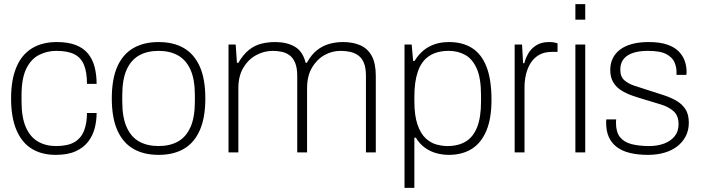

<svg xmlns="http://www.w3.org/2000/svg" viewBox="-20 -743 3419 936"><path d="M252 12Q183 12 134.5 -18Q86 -48 60 -109.5Q34 -171 34 -263Q34 -353 59.5 -414.5Q85 -476 135 -507Q185 -538 257 -538Q313 -538 350.5 -523Q388 -508 410 -480.5Q432 -453 441.5 -415.5Q451 -378 451 -334H404Q404 -391 389.5 -426.5Q375 -462 342.5 -478.5Q310 -495 255 -495Q209 -495 170 -475Q131 -455 108 -408Q85 -361 85 -278V-248Q85 -171 106 -123Q127 -75 165 -53Q203 -31 253 -31Q311 -31 343.5 -50.5Q376 -70 390 -106.5Q404 -143 404 -192H451Q451 -154 441.5 -117.5Q432 -81 409.5 -52Q387 -23 348.5 -5.5Q310 12 252 12Z M753 12Q681 12 630 -17.5Q579 -47 552 -108Q525 -169 525 -263Q525 -358 552 -418.5Q579 -479 630 -508.5Q681 -538 753 -538Q826 -538 876.5 -508.5Q927 -479 954 -418.5Q981 -358 981 -263Q981 -169 954 -108Q927 -47 876.5 -17.5Q826 12 753 12ZM753 -31Q808 -31 847.5 -53Q887 -75 908.5 -123Q930 -171 930 -248V-278Q930 -356 908.5 -403.5Q887 -451 847.5 -473Q808 -495 753 -495Q698 -495 658.5 -473Q619 -451 597.5 -403.5Q576 -356 576 -278V-248Q576 -171 597.5 -123Q619 -75 658.5 -53Q698 -31 753 -31Z M1094 0V-526H1129L1135 -437H1142Q1166 -478 1194 -500Q1222 -522 1254 -530Q1286 -538 1322 -538Q1378 -538 1417 -515.5Q1456 -493 1470 -437H1476Q1498 -477 1525.5 -498.5Q1553 -520 1585 -529Q1617 -538 1652 -538Q1700 -538 1736 -522.5Q1772 -507 1792 -471Q1812 -435 1812 -373V0H1764V-373Q1764 -411 1754.5 -435Q1745 -459 1727.5 -472Q1710 -485 1688 -490Q1666 -495 1640 -495Q1598 -495 1561 -474Q1524 -453 1500.5 -412.5Q1477 -372 1477 -313V0H1429V-373Q1429 -411 1419.5 -435Q1410 -459 1393.5 -472Q1377 -485 1355.5 -490Q1334 -495 1310 -495Q1267 -495 1228.5 -474Q1190 -453 1166 -412.5Q1142 -372 1142 -313V0Z M1952 173V-526H1987L1994 -446H2001Q2030 -493 2072 -515.5Q2114 -538 2168 -538Q2235 -538 2281 -509Q2327 -480 2351.5 -418Q2376 -356 2376 -256Q2376 -165 2351 -105.5Q2326 -46 2279.5 -17Q2233 12 2168 12Q2138 12 2108 4Q2078 -4 2052 -22.5Q2026 -41 2007 -72H2000V173ZM2161 -31Q2214 -31 2250.5 -53Q2287 -75 2306 -123Q2325 -171 2325 -248V-278Q2325 -362 2304 -409Q2283 -456 2247.5 -475.5Q2212 -495 2168 -495Q2109 -495 2071.5 -469.5Q2034 -444 2017 -394Q2000 -344 2000 -272V-252Q2000 -179 2015.5 -135Q2031 -91 2055.5 -68.5Q2080 -46 2108 -38.5Q2136 -31 2161 -31Z M2489 0V-526H2525L2530 -435H2536Q2542 -459 2555.5 -482.5Q2569 -506 2594 -522Q2619 -538 2657 -538Q2671 -538 2682 -536Q2693 -534 2698 -532V-490H2670Q2633 -490 2607.5 -475Q2582 -460 2566.5 -435Q2551 -410 2544 -379.5Q2537 -349 2537 -318V0Z M2785 -647V-723H2833V-647ZM2785 0V-526H2833V0Z M3139 12Q3089 12 3050.5 2.5Q3012 -7 2986.5 -26.5Q2961 -46 2948 -75Q2935 -104 2935 -143Q2935 -147 2935 -152Q2935 -157 2936 -161H2984Q2983 -155 2983 -151Q2983 -147 2983 -143Q2983 -99 3002.5 -74.5Q3022 -50 3058.5 -40.5Q3095 -31 3144 -31Q3186 -31 3218.5 -43.5Q3251 -56 3269.5 -79.5Q3288 -103 3288 -137Q3288 -179 3264 -200.5Q3240 -222 3202.5 -233.5Q3165 -245 3125 -257Q3094 -266 3063.5 -276.5Q3033 -287 3008.5 -302.5Q2984 -318 2969.5 -342Q2955 -366 2955 -403Q2955 -433 2967 -458Q2979 -483 3002.5 -501Q3026 -519 3061 -528.5Q3096 -538 3142 -538Q3197 -538 3233 -525.5Q3269 -513 3289.5 -491.5Q3310 -470 3318.5 -445Q3327 -420 3327 -394Q3327 -391 3327 -387Q3327 -383 3326 -378H3278V-394Q3278 -415 3268.5 -438.5Q3259 -462 3229.5 -478.5Q3200 -495 3139 -495Q3105 -495 3080 -489Q3055 -483 3038 -471.5Q3021 -460 3012.5 -443Q3004 -426 3004 -403Q3004 -369 3024 -351.5Q3044 -334 3076 -324Q3108 -314 3144 -302Q3178 -291 3212.5 -280Q3247 -269 3275.5 -253Q3304 -237 3321 -211.5Q3338 -186 3338 -145Q3338 -108 3323 -79Q3308 -50 3281.5 -29.5Q3255 -9 3218.5 1.5Q3182 12 3139 12Z"/></svg>

Font: Archivo Thin
Style: Regular
Weight: 250
Designer: Hector Gatti
Foundry: Omnibus-Type
Version: Version 2.001